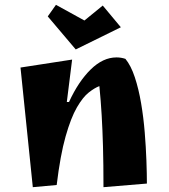

<svg xmlns="http://www.w3.org/2000/svg" viewBox="-20 -761 700 796"><path d="M116 15 65 -481 279 -514 257 -338H266Q305 -423 356 -473Q407 -523 463 -523Q482 -523 500 -517Q523 -489 539 -440.5Q555 -392 565 -333Q575 -274 580 -212.5Q585 -151 587 -95.5Q589 -40 589 0L409 15Q409 -82 407 -153Q405 -224 401.5 -283.5Q398 -343 392 -404Q373 -397 348.5 -378Q324 -359 299 -316Q274 -273 252 -195.5Q230 -118 215 6ZM294 -556 178 -693 212 -741 330 -676 406 -738 481 -648Z"/></svg>

Font: Joti One
Style: Regular
Weight: 400
Designer: Eduardo Rodriguez Tunni
Foundry: Eduardo Rodriguez Tunni
Version: Version 1.002; ttfautohint (v1.8.4.7-5d5b);gftools[0.9.24]